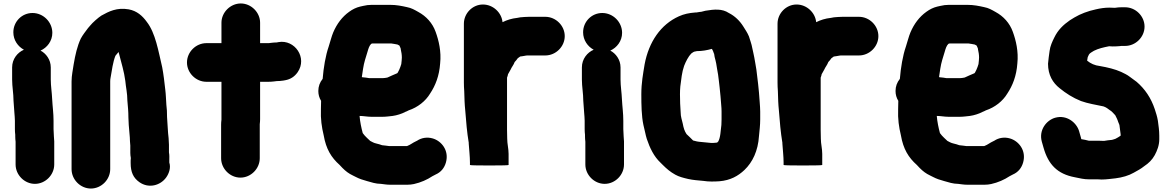

<svg xmlns="http://www.w3.org/2000/svg" viewBox="-20 -829 6760 1108"><path d="M57 -642.5C57 -597.4 83.6 -560.4 118 -542C81.6 -526.7 50 -488.9 50 -440V-370C50 -328 58 -290.4 58 -248C58.7 -231.3 59.7 -217.7 61 -207L63 -179C64 -164.7 66 -146.7 66 -132V-84C66 -72.7 66.7 -61.7 68 -51V-42C68 -32 68.7 -21.7 70 -11V120C70 180.5 121.1 232 181.5 232C241.9 232 293 180.5 293 120V-3C293.8 -16.7 291 -30 291 -42C291 -55.6 289 -70.7 289 -84V-131C289 -177.7 283.3 -211.7 281 -257C279.6 -294.4 273 -332.5 273 -370V-440C273 -484.9 245.4 -520.7 214 -537C251.9 -554 282 -592.1 282 -639.5C282 -701.5 230.3 -754 167.5 -754C106 -754 57 -704 57 -642.5Z M616 147V-359C616 -367 616.7 -374 618 -380C625.5 -422.9 631.7 -471.2 646 -507C653.8 -514.8 658.2 -523.2 664 -529L668 -515C679.9 -467.3 696.4 -415.4 703 -363C706.6 -322.9 715 -291.1 715 -249C718.1 -212.3 721 -187.1 721 -151C721.7 -137 722.3 -122.7 723 -108C724.5 -78.5 730 -41.8 730 -14C730.7 -6.7 731.3 1.7 732 11V53C732 62.3 733 72.3 735 83C734.3 87.7 734 92.3 734 97V112C734 164.3 749.4 197.4 784 222C838.9 261 906.5 240.7 939 195C956.3 170.7 966.6 137.7 957 109V97C957 81.2 958.4 67.9 955 50V6C954.3 -7.3 953.7 -20 953 -32L950 -61L948 -91C947.3 -99.7 946.7 -110 946 -122L944 -154C944 -181.8 943.1 -201.6 940 -225C938.3 -248.9 937.1 -287.3 934 -310C929.2 -352.9 923.8 -400.5 916 -441C894.1 -532.9 877.6 -638.3 827 -703C801.4 -738.4 770.1 -766 723 -775C654.4 -787.2 607.2 -762.5 565 -739C547.1 -727.5 514 -698.5 501 -682C497 -676.7 492.7 -671.7 488 -667C474.8 -649.4 456.8 -626.6 446 -606C425.9 -563 414.2 -512.4 405 -457C401 -427.2 393 -394 393 -359V147C393 207.5 444.1 259 504.5 259C564.9 259 616 207.5 616 147Z M1258 -698V-580H1171C1110.5 -580 1059 -528.9 1059 -468.5C1059 -408.1 1110.5 -357 1171 -357H1258V-138C1256.7 -128 1256 -118.7 1256 -110V84C1256 144.5 1307.1 196 1367.5 196C1427.9 196 1479 144.5 1479 84V-112C1480.3 -122.7 1481 -132.7 1481 -142V-357H1529C1539.7 -357 1550.3 -357.7 1561 -359L1577 -361C1589 -361 1601.7 -362 1615 -364L1626 -366C1656 -371.3 1679.8 -386.7 1697.5 -412C1755.4 -495 1681.2 -602.7 1587 -586L1577 -584C1567 -584 1557 -583.3 1547 -582L1531 -580H1481V-698C1481 -757.7 1429.4 -809 1369.5 -809C1309.6 -809 1258 -757.7 1258 -698Z M2299 -497C2299 -485.4 2297.1 -472.8 2296 -462V-460C2291.8 -447.5 2289.3 -437.5 2284 -427L2279.5 -418C2277.7 -414.4 2274.1 -405 2269 -405C2250.3 -396.5 2235.2 -391.1 2217 -382C2215 -381.3 2213.7 -381 2213 -381C2205.9 -379.8 2196.6 -378 2188 -378H2111C2099.4 -380.9 2084.7 -381.5 2073 -383C2071 -383 2069.3 -383.3 2068 -384C2070.7 -399.3 2073 -415 2075 -431C2081 -471.2 2090.8 -496 2101 -531C2106.3 -549.4 2111 -565 2122 -576L2128 -578H2239C2253.2 -576.4 2261.3 -574.1 2274 -572C2277.3 -570 2281 -568 2285 -566C2290.3 -552.6 2293 -551 2293 -543C2296.3 -529.7 2299 -512.6 2299 -497ZM2230 237H2332C2344 237 2356.3 235.7 2369 233C2408.3 224.3 2445.3 207.8 2475 188C2482.3 184.7 2488.7 181.3 2494 178C2524.7 164.8 2544.6 140.1 2553.5 108C2572.5 39.6 2528.1 -15.2 2477.5 -30C2445.3 -39.4 2412.7 -34.1 2387 -17L2379 -13C2362.8 -6 2349.1 6.2 2331 13C2329.7 13 2328.7 13.3 2328 14H2226C2212.2 12.5 2200.9 10.2 2185 9C2174.7 4.9 2163 2 2151 -1C2137.2 -3.8 2127.4 -10.3 2116 -16L2114 -18L2097 -34C2088.7 -42.3 2080.3 -50.5 2074 -60C2074 -60.7 2073.7 -61.3 2073 -62C2065.3 -90.3 2057.5 -127.3 2055 -160C2077.7 -160 2099.5 -155 2123 -155H2188C2207.9 -155 2229 -158.3 2246 -160C2270.8 -163.3 2297.7 -172.4 2317 -182C2319.7 -184 2322.7 -185.3 2326 -186C2330.7 -188.7 2334.7 -190.7 2338 -192C2390.7 -209.6 2435.7 -245.1 2462 -289C2493 -335.5 2514.9 -391.2 2520 -463C2527.3 -531.9 2511.9 -595.9 2494 -645C2475.8 -696.4 2439.4 -735.4 2394 -760C2371.4 -772.7 2354.4 -783 2328 -788C2298.3 -794.6 2268.3 -801 2231 -801H2125C2108.3 -801 2092 -799 2076 -795C2069.3 -793 2063.3 -791.7 2058 -791C2036 -785.7 2015 -775.7 1995 -761C1954.6 -732.2 1923.8 -691.1 1903 -642C1893.4 -619.8 1885.1 -585.2 1877 -561C1858.5 -507.8 1847.2 -438.4 1842 -374C1825.3 -353.3 1817 -330 1817 -304C1817 -283.3 1822.3 -264.3 1833 -247C1832.3 -229.7 1832 -214 1832 -200C1829.7 -141.1 1836.4 -96.2 1848 -48C1861.6 31 1891.7 80.1 1940 123L1956 140C1975.3 159.3 1992 172.2 2017 184L2033 192C2053 202.6 2074.6 209.8 2098 216C2121.7 222.8 2149.4 232 2178 232C2194.3 233.8 2211 237 2230 237Z M2657 -692V-352C2657 -336.7 2657.7 -320.3 2659 -303C2660.3 -259.3 2660.8 -229.5 2665 -190C2670 -125.4 2674.9 -65.4 2685 -5V0C2687.3 36.3 2692 74 2692 109V123C2692 125 2729 126 2803 126C2877.7 126 2915 125 2915 123V59C2915 27.9 2907 2 2907 -29C2906.3 -45.7 2906 -62.7 2906 -80V-381C2908.8 -388 2910.8 -394.5 2912 -402C2912.7 -402 2913 -402.3 2913 -403C2919 -413.7 2923.7 -422 2927 -428C2932.4 -441.4 2944.6 -454.9 2950 -471C2956.7 -477.7 2962.1 -484.5 2968 -493C2974 -497.7 2978.7 -501 2982 -503H2983L2997 -505L3014 -508C3016.7 -508 3019.3 -508.3 3022 -509H3127C3187.5 -509 3239 -560.1 3239 -620.5C3239 -680.9 3187.5 -732 3127 -732H3032C3014 -732 2999.1 -730.3 2982 -729L2966 -726C2931.6 -722.2 2905 -713.5 2880 -701C2874.9 -755.8 2825.9 -803 2767 -803C2706.7 -803 2657 -752 2657 -692Z M3345 -642.5C3345 -597.4 3371.6 -560.4 3406 -542C3369.6 -526.7 3338 -488.9 3338 -440V-370C3338 -328 3346 -290.4 3346 -248C3346.7 -231.3 3347.7 -217.7 3349 -207L3351 -179C3352 -164.7 3354 -146.7 3354 -132V-84C3354 -72.7 3354.7 -61.7 3356 -51V-42C3356 -32 3356.7 -21.7 3358 -11V120C3358 180.5 3409.1 232 3469.5 232C3529.9 232 3581 180.5 3581 120V-3C3581.8 -16.7 3579 -30 3579 -42C3579 -55.6 3577 -70.7 3577 -84V-131C3577 -177.7 3571.3 -211.7 3569 -257C3567.6 -294.4 3561 -332.5 3561 -370V-440C3561 -484.9 3533.4 -520.7 3502 -537C3539.9 -554 3570 -592.1 3570 -639.5C3570 -701.5 3518.3 -754 3455.5 -754C3394 -754 3345 -704 3345 -642.5Z M4100 -520C4100.7 -520 4101 -519.7 4101 -519C4102.3 -507 4105 -494.3 4109 -481L4113 -463C4115.4 -441.5 4121 -420.2 4124 -398C4126.9 -370.4 4130.4 -353.3 4133 -323L4138 -273L4142 -223C4143.3 -209.7 4144 -197 4144 -185V-140C4144 -128.7 4143.7 -118 4143 -108C4138.4 -74.5 4138.2 -34.6 4124 -11H4123C4121.5 -7.9 4119.9 -7.4 4117 -6C4110.8 -6 4101.5 -4 4094 -4H4085C4060.4 -6 4037.6 -8.8 4013 -11L4001 -13C3995 -14.3 3988.3 -16 3981 -18H3980L3962 -36C3955.7 -42.3 3948.6 -48.4 3942 -55C3929.7 -73.5 3924.9 -90.1 3920 -116C3914.9 -139.3 3908 -154.9 3908 -181C3905.4 -211.2 3904 -251 3904 -285C3904 -301 3904.7 -316 3906 -330C3911.6 -372.8 3914.8 -411.6 3928 -449C3937.5 -473.5 3952.8 -503.8 3969 -520C3974.6 -523.8 3983.8 -532 3992 -532C3994.7 -532.7 3996.3 -533 3997 -533C3999 -533.7 4000.3 -534 4001 -534C4032.4 -534 4061.4 -539.4 4088 -547C4092.7 -540.7 4099.2 -524.1 4100 -520ZM4051 -767 4027 -761C4023 -760.3 4019.7 -760 4017 -760C4011.7 -759.3 4005.7 -758.3 3999 -757H3993C3956.2 -754.2 3927.2 -748.1 3898 -735C3792.8 -687.7 3724.3 -587.4 3700 -458C3691.1 -402.5 3681 -351.4 3681 -286C3681 -223.5 3682 -159.1 3693 -108C3699.5 -84.7 3705.7 -47.9 3712.5 -27.5C3730.4 26.2 3754.4 74.8 3791 109L3804 122C3826.9 144.9 3848.6 163.5 3877 179C3898 191 3924.4 197.6 3952 204C3979.4 210.1 4009.7 212.2 4040 215C4068.1 219.7 4102 219.1 4132 217C4195.6 211.5 4239.4 186.6 4276 152C4323 107.2 4354.5 41.7 4360 -44C4363 -75.6 4367 -106.4 4367 -140V-185C4367 -215.7 4361.4 -266.8 4360 -294L4355 -344C4351.4 -377.4 4348.3 -397.5 4345 -427C4341.7 -450.8 4336.5 -474.3 4333 -497C4330.3 -515.6 4324.1 -534.7 4321 -553C4317.3 -575.4 4307.4 -600.2 4302 -619C4293.3 -640.2 4280.4 -658.7 4269 -677C4249.5 -708.2 4221 -736.5 4186 -754C4147.7 -779.6 4102.3 -775.6 4051 -767Z M4467 -692V-352C4467 -336.7 4467.7 -320.3 4469 -303C4470.3 -259.3 4470.8 -229.5 4475 -190C4480 -125.4 4484.9 -65.4 4495 -5V0C4497.3 36.3 4502 74 4502 109V123C4502 125 4539 126 4613 126C4687.7 126 4725 125 4725 123V59C4725 27.9 4717 2 4717 -29C4716.3 -45.7 4716 -62.7 4716 -80V-381C4718.8 -388 4720.8 -394.5 4722 -402C4722.7 -402 4723 -402.3 4723 -403C4729 -413.7 4733.7 -422 4737 -428C4742.4 -441.4 4754.6 -454.9 4760 -471C4766.7 -477.7 4772.1 -484.5 4778 -493C4784 -497.7 4788.7 -501 4792 -503H4793L4807 -505L4824 -508C4826.7 -508 4829.3 -508.3 4832 -509H4937C4997.5 -509 5049 -560.1 5049 -620.5C5049 -680.9 4997.5 -732 4937 -732H4842C4824 -732 4809.1 -730.3 4792 -729L4776 -726C4741.6 -722.2 4715 -713.5 4690 -701C4684.9 -755.8 4635.9 -803 4577 -803C4516.7 -803 4467 -752 4467 -692Z M5630 -497C5630 -485.4 5628.1 -472.8 5627 -462V-460C5622.8 -447.5 5620.3 -437.5 5615 -427L5610.5 -418C5608.7 -414.4 5605.1 -405 5600 -405C5581.3 -396.5 5566.2 -391.1 5548 -382C5546 -381.3 5544.7 -381 5544 -381C5536.9 -379.8 5527.6 -378 5519 -378H5442C5430.4 -380.9 5415.7 -381.5 5404 -383C5402 -383 5400.3 -383.3 5399 -384C5401.7 -399.3 5404 -415 5406 -431C5412 -471.2 5421.8 -496 5432 -531C5437.3 -549.4 5442 -565 5453 -576L5459 -578H5570C5584.2 -576.4 5592.3 -574.1 5605 -572C5608.3 -570 5612 -568 5616 -566C5621.3 -552.6 5624 -551 5624 -543C5627.3 -529.7 5630 -512.6 5630 -497ZM5561 237H5663C5675 237 5687.3 235.7 5700 233C5739.3 224.3 5776.3 207.8 5806 188C5813.3 184.7 5819.7 181.3 5825 178C5855.7 164.8 5875.6 140.1 5884.5 108C5903.5 39.6 5859.1 -15.2 5808.5 -30C5776.3 -39.4 5743.7 -34.1 5718 -17L5710 -13C5693.8 -6 5680.1 6.2 5662 13C5660.7 13 5659.7 13.3 5659 14H5557C5543.2 12.5 5531.9 10.2 5516 9C5505.7 4.9 5494 2 5482 -1C5468.2 -3.8 5458.4 -10.3 5447 -16L5445 -18L5428 -34C5419.7 -42.3 5411.3 -50.5 5405 -60C5405 -60.7 5404.7 -61.3 5404 -62C5396.3 -90.3 5388.5 -127.3 5386 -160C5408.7 -160 5430.5 -155 5454 -155H5519C5538.9 -155 5560 -158.3 5577 -160C5601.8 -163.3 5628.7 -172.4 5648 -182C5650.7 -184 5653.7 -185.3 5657 -186C5661.7 -188.7 5665.7 -190.7 5669 -192C5721.7 -209.6 5766.7 -245.1 5793 -289C5824 -335.5 5845.9 -391.2 5851 -463C5858.3 -531.9 5842.9 -595.9 5825 -645C5806.8 -696.4 5770.4 -735.4 5725 -760C5702.4 -772.7 5685.4 -783 5659 -788C5629.3 -794.6 5599.3 -801 5562 -801H5456C5439.3 -801 5423 -799 5407 -795C5400.3 -793 5394.3 -791.7 5389 -791C5367 -785.7 5346 -775.7 5326 -761C5285.6 -732.2 5254.8 -691.1 5234 -642C5224.4 -619.8 5216.1 -585.2 5208 -561C5189.5 -507.8 5178.2 -438.4 5173 -374C5156.3 -353.3 5148 -330 5148 -304C5148 -283.3 5153.3 -264.3 5164 -247C5163.3 -229.7 5163 -214 5163 -200C5160.7 -141.1 5167.4 -96.2 5179 -48C5192.6 31 5222.7 80.1 5271 123L5287 140C5306.3 159.3 5323 172.2 5348 184L5364 192C5384 202.6 5405.6 209.8 5429 216C5452.7 222.8 5480.4 232 5509 232C5525.3 233.8 5542 237 5561 237Z M6254 -481C6255.3 -487 6256.3 -493 6257 -499C6259 -503.7 6261.3 -508.7 6264 -514C6268.6 -523.2 6284.8 -530.1 6293 -536C6319.4 -549.2 6346.6 -555.3 6380 -562H6383C6387.7 -562 6393.7 -561.7 6401 -561C6415.7 -561 6430 -561.7 6444 -563C6446.7 -563.7 6448.7 -564 6450 -564H6473C6533.5 -564 6585 -615.1 6585 -675.5C6585 -735.9 6533.5 -787 6473 -787H6450C6439.3 -787 6427.7 -786 6415 -784H6410C6400 -784.7 6391 -785 6383 -785C6354.7 -785 6329.1 -780.8 6304 -775C6258.6 -765.3 6215.1 -749 6180 -728L6154 -712C6115.8 -685.5 6084.9 -655.8 6064 -612C6052.6 -589.3 6040.3 -562.7 6037 -535C6034.1 -512 6029.6 -485.5 6028 -461C6028 -395.9 6055.9 -350.7 6095 -320C6131 -290.6 6170.9 -264.8 6218 -246C6256.8 -231.7 6306 -224 6348 -215C6363.6 -209.8 6374.1 -201.2 6385 -193C6395.5 -187.8 6407.6 -172.4 6416 -164C6422.6 -150.7 6428.2 -140.9 6433 -125C6436.3 -115.9 6441 -109.1 6441 -100C6443.4 -84.1 6445.5 -68.6 6447 -54V-46C6438.5 -39.2 6426.2 -33.1 6417 -28C6416.3 -28 6415.3 -27.7 6414 -27C6405.5 -24.2 6396.9 -21 6389 -21L6371 -19C6365 -18.3 6358.7 -17.3 6352 -16H6347C6337.7 -16.7 6327.7 -17 6317 -17H6263C6249 -20.5 6237.5 -23.4 6220 -26C6218.7 -29.3 6217.7 -33.3 6217 -38L6207 -73C6192.3 -121.5 6135.6 -168.4 6069 -149.5C6019.2 -135.3 5973.8 -78.9 5992 -12L6002 23C6029.5 120 6081.7 175.2 6183 194C6211.5 199.7 6233.7 206 6267 206H6317C6324.3 206 6331 206.3 6337 207C6364.5 207 6393.7 202.4 6418 200C6456.2 195.2 6493.7 184.4 6522 168C6542.8 156.6 6564.9 144.9 6583 130C6608.9 112.8 6628.9 93.4 6644 66C6657.7 40.3 6670 9.6 6670 -25V-46C6670 -77.1 6665.6 -103.3 6662 -132C6657.1 -160.4 6651.7 -174.2 6644 -199C6622.3 -264.1 6587 -315.9 6539 -357C6523.1 -369.1 6513.7 -375.5 6501 -385C6484.1 -398.3 6468.6 -404.7 6450 -414C6413.9 -430.2 6371.9 -440.1 6327 -448C6297.8 -451.2 6273.6 -462.5 6255 -478H6254Z"/></svg>

Font: Smoothie
Style: Blk
Weight: 900
Foundry: Cannot Into Space Fonts
Version: Version 0.8